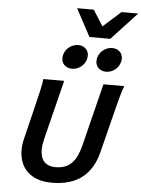

<svg xmlns="http://www.w3.org/2000/svg" viewBox="-74 -1276 989 1344"><g transform="rotate(5 420.5 -604.0)"><path d="M788.6 -705.6Q776.4 -676.3 762 -623.8Q747.6 -571.3 729 -495.6L662.1 -229.5Q632.3 -111.3 553.5 -49.6Q474.6 12.2 340.8 12.2Q283.7 12.2 240.5 -3.4Q197.3 -19 168.7 -46.9Q140.1 -74.7 125.7 -113.3Q111.3 -151.9 111.3 -197.3Q111.3 -235.8 121.6 -278.3L174.8 -495.6Q192.4 -567.4 204.8 -621.8Q217.3 -676.3 219.7 -705.6H366.2L261.2 -284.7Q256.8 -266.1 254.2 -247.8Q251.5 -229.5 251.5 -212.4Q251.5 -188.5 257.1 -167.7Q262.7 -147 275.4 -131.6Q288.1 -116.2 308.6 -107.4Q329.1 -98.6 358.9 -98.6Q398.4 -98.6 427.2 -110.8Q456.1 -123 476.3 -145.5Q496.6 -168 510.3 -199.7Q523.9 -231.4 533.7 -270.5L642.1 -705.6ZM339.8 -863.3Q339.8 -883.3 347.9 -901.6Q356 -919.9 370.1 -933.8Q384.3 -947.8 403.3 -955.8Q422.4 -963.9 443.8 -963.9Q460 -963.9 473.1 -958.7Q486.3 -953.6 495.8 -944.3Q505.4 -935.1 510.5 -922.6Q515.6 -910.2 515.6 -895.5Q515.6 -875 507.6 -856.9Q499.5 -838.9 485.4 -825Q471.2 -811 452.4 -803Q433.6 -794.9 411.6 -794.9Q396 -794.9 382.8 -800Q369.6 -805.2 360.1 -814.2Q350.6 -823.2 345.2 -835.7Q339.8 -848.1 339.8 -863.3ZM579.1 -863.3Q579.1 -883.3 587.2 -901.4Q595.2 -919.4 609.1 -933.3Q623 -947.3 642.1 -955.6Q661.1 -963.9 682.6 -963.9Q698.7 -963.9 711.9 -958.7Q725.1 -953.6 734.6 -944.3Q744.1 -935.1 749.3 -922.6Q754.4 -910.2 754.4 -895.5Q754.4 -875.5 746.3 -857.2Q738.3 -838.9 724.4 -825Q710.4 -811 691.4 -803Q672.4 -794.9 650.9 -794.9Q635.3 -794.9 622.1 -800Q608.9 -805.2 599.4 -814.2Q589.8 -823.2 584.5 -835.7Q579.1 -848.1 579.1 -863.3ZM841.3 -1220.2 662.1 -1026.9H515.6L412.1 -1220.2H529.3L599.6 -1108.9L724.1 -1220.2Z"/></g></svg>

Font: Andika New Basic
Style: Bold Italic
Weight: 700
Italic angle: -14°
Designer: Victor Gaultney, Annie Olsen, Pablo Ugerman
Foundry: SIL International
Version: Version 5.500